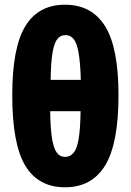

<svg xmlns="http://www.w3.org/2000/svg" viewBox="-20 -785 556 815"><path d="M256 10Q143 10 87.5 -81.5Q32 -173 32 -381Q32 -583 87.5 -674Q143 -765 256 -765Q369 -765 426 -674Q483 -583 483 -381Q483 -176 426.5 -83Q370 10 256 10ZM195 -446H323Q321 -520 313.5 -561.5Q306 -603 292.5 -619.5Q279 -636 258 -636Q237 -636 223.5 -619.5Q210 -603 203 -561.5Q196 -520 195 -446ZM256 -119Q278 -119 292.5 -136.5Q307 -154 314 -196Q321 -238 322 -313H193Q194 -239 201 -196.5Q208 -154 221.5 -136.5Q235 -119 256 -119Z"/></svg>

Font: Noto Sans ExtraCondensed Black
Style: Regular
Weight: 900
Width: 2
Designer: Monotype Design Team
Foundry: Monotype Imaging Inc.
Version: Version 2.013; ttfautohint (v1.8.4.7-5d5b)